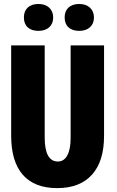

<svg xmlns="http://www.w3.org/2000/svg" viewBox="-20 -944 592 973"><path d="M101.1 -855.5Q101.1 -887.7 120.6 -905.8Q140.1 -923.8 174.8 -923.8Q209.5 -923.8 229.5 -905Q249.5 -886.2 249.5 -855.2Q249.5 -824.2 229.5 -805.9Q209.5 -787.6 174.8 -787.6Q140.1 -787.6 120.6 -805.4Q101.1 -823.2 101.1 -855.5ZM307.6 -855.5Q307.6 -887.7 327.1 -905.8Q346.7 -923.8 381.3 -923.8Q416 -923.8 436 -905Q456.1 -886.2 456.1 -855.2Q456.1 -824.2 436 -805.9Q416 -787.6 381.3 -787.6Q346.7 -787.6 327.1 -805.4Q307.6 -823.2 307.6 -855.5ZM507.3 -713.9V-254.9Q507.3 -126.5 446 -58.6Q384.8 9.3 269.8 9.3Q154.8 9.3 95.7 -58.1Q36.6 -125.5 36.6 -256.8V-713.9H206.5V-247.6Q206.5 -125.5 273.4 -125.5Q304.2 -125.5 321 -156.5Q337.9 -187.5 337.9 -244.6V-713.9Z"/></svg>

Font: Open Sans Hebrew Condensed Extra Bold
Style: Regular
Weight: 800
Width: 3
Foundry: Ascender Corporation, Yanek Iontef
Version: Version 2.001;PS 002.001;hotconv 1.0.70;makeotf.lib2.5.58329